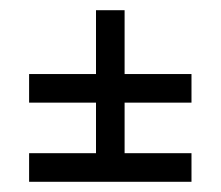

<svg xmlns="http://www.w3.org/2000/svg" viewBox="-20 -537 432 376"><path d="M168 -237H37V-181H355V-237H224V-336H355V-392H224V-517H168V-392H37V-336H168Z"/></svg>

Font: SVN-Bebas Neue
Style: Regular
Weight: 400
Designer: Ryoichi Tsunekawa
Foundry: Ryoichi Tsunekawa
Version: Version 001.003